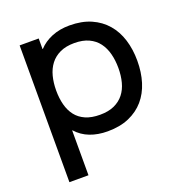

<svg xmlns="http://www.w3.org/2000/svg" viewBox="-148 -769 1050 1108"><g transform="rotate(-20 376.5 -215.0)"><path d="M698 -315Q698 -244 679.5 -184.5Q661 -125 624 -82Q587 -39 531 -14.5Q475 10 399 10Q339 10 291 -8.5Q243 -27 209 -65H207V210H90V-630H207V-565H209Q241 -600 289.5 -620Q338 -640 399 -640Q474 -640 530 -615.5Q586 -591 623.5 -547.5Q661 -504 679.5 -444.5Q698 -385 698 -315ZM581 -313Q581 -360 570.5 -400.5Q560 -441 537.5 -471Q515 -501 478.5 -518Q442 -535 390 -535Q339 -535 302.5 -518Q266 -501 243 -471Q220 -441 209.5 -400.5Q199 -360 199 -313Q199 -265 209.5 -225Q220 -185 242.5 -156Q265 -127 301.5 -111Q338 -95 390 -95Q442 -95 478 -111.5Q514 -128 537 -157Q560 -186 570.5 -226Q581 -266 581 -313Z"/></g></svg>

Font: TypoPRO Sinkin Sans
Style: 500 Medium
Weight: 500
Designer: Keith Bates
Foundry: K-Type
Version: Sinkin Sans (version 1.0)  by Keith Bates   •   © 2014   www